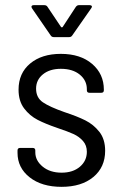

<svg xmlns="http://www.w3.org/2000/svg" viewBox="-20 -720 469 745"><path d="M48 -127V-136Q48 -146 58 -146H107Q117 -146 117 -136V-129Q117 -97 145.5 -73.5Q174 -50 219 -50Q263 -50 290 -73Q317 -96 317 -131Q317 -156 302 -173Q287 -190 265 -200Q243 -210 204 -223Q157 -239 126 -255Q95 -271 73.5 -299.5Q52 -328 52 -372Q52 -436 97 -473.5Q142 -511 216 -511Q292 -511 337.5 -472Q383 -433 383 -372V-370Q383 -360 373 -360H327Q317 -360 317 -370V-374Q317 -408 289.5 -430.5Q262 -453 216 -453Q173 -453 146.5 -431.5Q120 -410 120 -376Q120 -341 146.5 -323Q173 -305 230 -285Q279 -269 311 -253Q343 -237 365.5 -208.5Q388 -180 388 -135Q388 -71 342 -33Q296 5 219 5Q142 5 95 -32Q48 -69 48 -127ZM102 -693Q102 -700 111 -700H152Q160 -700 164 -694L217 -615Q218 -614 220 -614Q222 -614 223 -615L274 -693Q279 -700 286 -700H328Q334 -700 336 -696.5Q338 -693 334 -688L260 -582Q256 -576 248 -576H189Q181 -576 177 -582L104 -688Z"/></svg>

Font: Barlow Semi Condensed
Style: Regular
Weight: 400
Width: 4
Designer: Jeremy Tribby
Foundry: Tribby Type
Version: Version 1.408;December 10, 2018;FontCreator 11.5.0.2430 64-b